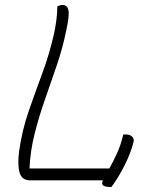

<svg xmlns="http://www.w3.org/2000/svg" viewBox="-20 -727 640 774"><path d="M102 0Q68 0 59 -31Q50 -62 57 -117Q69 -202 95.5 -278.5Q122 -355 150.5 -431.5Q179 -508 198 -592Q204 -621 207.5 -648Q211 -675 211 -701Q222 -707 232 -707Q252 -707 256 -685Q260 -663 247 -604Q233 -535 209.5 -465.5Q186 -396 161.5 -326.5Q137 -257 119.5 -187.5Q102 -118 99 -48H421Q435 -73 451 -107.5Q467 -142 477 -185H487Q504 -185 513 -176Q522 -167 518 -153Q507 -110 482.5 -61Q458 -12 429 27Q407 27 398 22Q389 17 393 4Q394 2 395 0Z"/></svg>

Font: Recursive Mn Csl St Lt
Style: Italic
Weight: 300
Italic angle: -15°
Monospace: yes
Version: Version 1.079;hotconv 1.0.112;makeotfexe 2.5.65598; ttfautoh